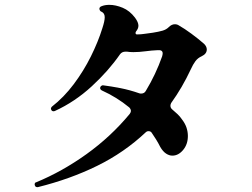

<svg xmlns="http://www.w3.org/2000/svg" viewBox="-20 -759 1040 792"><path d="M136 13H134Q126 13 124 6Q123 5 123 2Q123 -6 129 -7Q236 -51 336.5 -123Q437 -195 515 -289Q520 -296 520 -301Q520 -309 513 -316Q462 -358 400 -386Q393 -390 393 -396Q393 -401 397.5 -404.5Q402 -408 406 -407Q438 -403 476.5 -395.5Q515 -388 555 -374Q557 -373 562 -373Q576 -373 582 -385Q602 -418 619 -454Q636 -490 649 -527Q650 -531 650.5 -534Q651 -537 651 -539Q651 -554 630 -552Q606 -551 580 -547.5Q554 -544 530 -544Q523 -544 516 -544.5Q509 -545 503 -546H498Q483 -546 475 -535Q428 -467 358.5 -403Q289 -339 206 -301Q204 -300 201 -300Q195 -300 192 -305Q190 -309 190 -310Q190 -315 194 -319Q243 -357 284 -411.5Q325 -466 355 -526.5Q385 -587 402 -642Q412 -672 412 -688Q412 -705 398 -711Q392 -713 390 -722Q390 -730 398 -733Q412 -739 431 -739Q457 -739 486 -727Q515 -715 537 -686Q551 -667 551 -653Q551 -641 541 -629Q539 -625 539 -624Q539 -617 545 -617Q561 -617 577 -619.5Q593 -622 610 -624Q635 -628 650.5 -632.5Q666 -637 676 -647Q688 -659 701 -659Q711 -659 718 -654Q741 -641 769.5 -620Q798 -599 822 -578Q833 -567 833 -555Q833 -537 812 -527Q796 -520 786 -506.5Q776 -493 767 -473Q732 -398 686 -334Q683 -328 683 -323Q683 -314 690 -308Q702 -298 712.5 -288Q723 -278 731 -266Q744 -249 749.5 -232Q755 -215 755 -198Q755 -164 735.5 -140.5Q716 -117 691 -117Q678 -117 665 -125.5Q652 -134 641 -153Q633 -169 624 -183.5Q615 -198 606 -211Q602 -218 592 -218Q586 -218 582 -214Q493 -130 381 -75Q269 -20 136 13Z"/></svg>

Font: Zen Antique Soft
Style: Regular
Weight: 400
Designer: Yoshimichi Ohira
Foundry: Positype
Version: Version 1.001